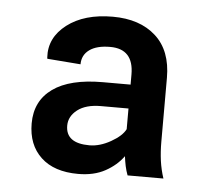

<svg xmlns="http://www.w3.org/2000/svg" viewBox="-38 -760 494 461"><g transform="rotate(5 209.5 -529.5)"><path d="M166 -337.9Q107.9 -337.9 76.2 -367.7Q44.4 -397.5 44.4 -449.2Q44.4 -503.4 85.7 -533Q127 -562.5 206.1 -562.5H272.9V-586.9Q272.9 -648.4 216.3 -648.4Q184.1 -648.4 166.5 -635.7Q148.9 -623 148.9 -600.6L68.4 -606.9L67.9 -609.9Q64.9 -657.7 106.4 -689.5Q147.9 -721.2 216.3 -721.2Q281.7 -721.2 320.1 -686.5Q358.4 -651.9 358.4 -586.4V-433.1Q358.4 -408.2 361.3 -386.7Q364.3 -365.2 371.1 -344.7H284.7Q280.8 -355 278.3 -366.5Q275.9 -377.9 274.4 -390.1Q258.3 -367.7 231.2 -352.8Q204.1 -337.9 166 -337.9ZM187 -408.7Q211.9 -408.7 238.3 -423.6Q264.6 -438.5 272.9 -455.1V-504.9H206.5Q170.4 -504.9 150.1 -489.3Q129.9 -473.6 129.9 -451.2Q129.9 -408.7 187 -408.7Z"/></g></svg>

Font: Roboto Slab ExtraBold
Style: Regular
Weight: 800
Designer: Google
Version: Version 2.001; ttfautohint (v1.8.3)